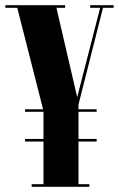

<svg xmlns="http://www.w3.org/2000/svg" viewBox="-28 -720 458 740"><path d="M94 0V-10H139.5V-174.5H68.5V-184.5H139.5V-289H68.5V-299H138L38.5 -690H-7.5V-700H223V-690H189.5L269.5 -345.5L358 -690H319.5V-700H410V-690H369L274.5 -317V-299H344.5V-289H274.5V-184.5H344.5V-174.5H274.5V-10H316.5V0Z"/></svg>

Font: Imbue 100pt ExtraBold
Style: Regular
Weight: 800
Designer: Tyler Finck
Foundry: Etcetera Type Company
Version: Version 1.102; ttfautohint (v1.8.3)